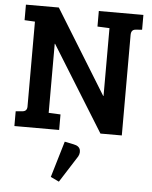

<svg xmlns="http://www.w3.org/2000/svg" viewBox="-62 -716 828 1047"><g transform="rotate(5 352.5 -192.0)"><path d="M32 0V-81L68 -84Q94 -86 94 -112V-577L37 -580V-665H217L500 -206H502V-577L436 -580V-665H680V-584L644 -581Q620 -579 620 -550V0H503L214 -466H212V-88L277 -85V0ZM313 61 254 259 300 281 386 146Q404 122 399 99.5Q394 77 362 71Z"/></g></svg>

Font: Bree Serif
Style: Regular
Weight: 400
Designer: Veronika Burian, Jos Scaglione
Foundry: TypeTogether
Version: Version 1.001